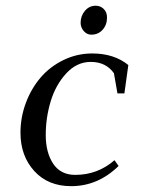

<svg xmlns="http://www.w3.org/2000/svg" viewBox="-20 -637 493 664"><path d="M50.8 -178.2Q50.8 -231 69.3 -280.8Q87.9 -330.6 120.1 -368.4Q152.3 -406.2 199.2 -429.2Q246.1 -452.1 298.8 -452.1Q374.5 -452.1 423.8 -412.1L410.2 -314H386.2L374 -383.8Q346.2 -422.9 293.9 -422.9Q245.6 -422.9 209 -383.1Q172.4 -343.3 155.3 -286.6Q138.2 -230 138.2 -169.9Q138.2 -109.9 163.8 -71Q189.5 -32.2 240.2 -32.2Q317.9 -32.2 376 -83L390.1 -63Q318.8 6.8 226.1 6.8Q146 6.8 98.4 -45.7Q50.8 -98.1 50.8 -178.2ZM258.8 -558.1Q258.8 -582 273.7 -599.6Q288.6 -617.2 311 -617.2Q327.1 -617.2 338.6 -606.2Q350.1 -595.2 350.1 -576.2Q350.1 -551.3 335 -534.2Q319.8 -517.1 295.9 -517.1Q280.3 -517.1 269.5 -529.8Q258.8 -542.5 258.8 -558.1Z"/></svg>

Font: Dihjauti S
Style: Bold Italic
Weight: 700
Italic angle: -9°
Designer: T. Christopher White
Version: Version 3.0.0